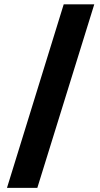

<svg xmlns="http://www.w3.org/2000/svg" viewBox="-20 -802 470 899"><path d="M421.4 -781.7 154.8 77.6H12.7L278.3 -781.7Z"/></svg>

Font: Epilogue ExtraBold
Style: Regular
Weight: 800
Designer: Tyler Finck
Foundry: Etcetera Type Co
Version: Version 2.112